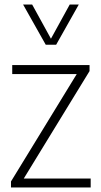

<svg xmlns="http://www.w3.org/2000/svg" viewBox="-20 -828 447 848"><path d="M28.5 0V-26.5L319 -501H34V-540.5H375.5V-514L85 -39.5H380.5V0ZM182 -630.5 82 -808H122L205 -657L288 -808H328L228 -630.5Z"/></svg>

Font: Encode Sans SmCnd XLt
Style: Regular
Weight: 200
Width: 4
Designer: Multiple Designers
Foundry: Impallari Type
Version: Version 3.002; ttfautohint (v1.8.3) -l 8 -r 50 -G 200 -x 14 